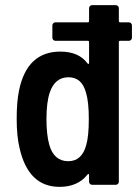

<svg xmlns="http://www.w3.org/2000/svg" viewBox="-20 -720 538 748"><path d="M494 -621V-573Q494 -568 490.5 -564.5Q487 -561 482 -561H448Q443 -561 443 -556V-12Q443 -7 439.5 -3.5Q436 0 431 0H339Q334 0 330.5 -3.5Q327 -7 327 -12V-38Q327 -41 325 -42Q323 -43 321 -40Q283 8 212 8Q90 8 56 -144Q45 -190 45 -257Q45 -323 54 -367Q85 -519 215 -519Q287 -519 321 -473Q323 -470 325 -471Q327 -472 327 -475V-556Q327 -561 322 -561H196Q191 -561 187.5 -564.5Q184 -568 184 -573V-621Q184 -626 187.5 -629.5Q191 -633 196 -633H322Q327 -633 327 -638V-688Q327 -693 330.5 -696.5Q334 -700 339 -700H431Q436 -700 439.5 -696.5Q443 -693 443 -688V-638Q443 -633 448 -633H482Q487 -633 490.5 -629.5Q494 -626 494 -621ZM326 -256Q326 -324 315 -359Q299 -419 247 -419Q194 -419 174 -360Q161 -322 161 -256Q161 -195 172 -156Q190 -92 246 -92Q299 -92 316 -155Q326 -190 326 -256Z"/></svg>

Font: Barlow Semi Condensed SemiBold
Style: Regular
Weight: 600
Width: 4
Designer: Jeremy Tribby
Foundry: Tribby Type
Version: Version 1.408